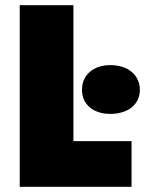

<svg xmlns="http://www.w3.org/2000/svg" viewBox="-20 -720 583 740"><path d="M56 0H487V-176H263V-700H56ZM405 -281C473 -281 519 -317 519 -374C519 -431 473 -469 405 -469C340 -469 296 -431 296 -374C296 -317 340 -281 405 -281Z"/></svg>

Font: Fixel Text Black
Style: Regular
Weight: 900
Width: 4
Designer: AlfaBravo + MacPaw
Foundry: Kyrylo Tkachov, Marchela Mozhyna, Serhii Makarenko, Maria Weinstein, Zakhar Kryvoshyya
Version: Version 1.211